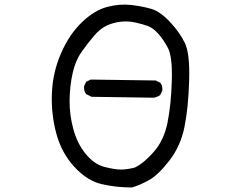

<svg xmlns="http://www.w3.org/2000/svg" viewBox="-20 -766 1040 847"><path d="M562 61Q491 61 427.5 46Q364 31 307.5 -30.5Q251 -92 228 -178.5Q205 -265 209 -356.5Q213 -448 249.5 -531.5Q286 -615 341.5 -668Q397 -721 453 -735.5Q509 -750 559.5 -744Q610 -738 648.5 -726.5Q687 -715 730 -669Q773 -623 795.5 -576.5Q818 -530 814.5 -411Q811 -292 794 -207Q777 -122 727.5 -58Q678 6 637.5 28.5Q597 51 562 61ZM575 -27Q616 -47 660 -98Q704 -149 719.5 -227.5Q735 -306 738 -411.5Q741 -517 720.5 -555Q700 -593 677.5 -618Q655 -643 631.5 -651.5Q608 -660 576 -667Q544 -674 511 -670Q478 -666 449.5 -652.5Q421 -639 393.5 -606.5Q366 -574 339.5 -536.5Q313 -499 300.5 -443.5Q288 -388 287 -324.5Q286 -261 303.5 -196.5Q321 -132 358.5 -86.5Q396 -41 441.5 -29.5Q487 -18 513.5 -18Q540 -18 575 -27ZM384 -339 360 -351Q349 -364 351 -386L360 -405L380 -415L667 -411L687 -401Q698 -388 696 -366L687 -347Q673 -337 657 -335Z"/></svg>

Font: Kosefont JP
Style: Regular
Weight: 400
Designer: Nozomi Seto 瀬戸のぞみ
Version: Version 3.00;June 19, 2020